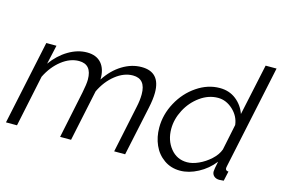

<svg xmlns="http://www.w3.org/2000/svg" viewBox="-95 -935 1680 1149"><g transform="rotate(15 745.0 -360.0)"><path d="M119.1 -521H182.1L155.8 -402.8Q198.2 -461.9 255.1 -495.8Q312 -529.8 370.1 -529.8Q428.7 -529.8 459.5 -494.1Q490.2 -458.5 488.8 -394Q531.7 -459.5 589.4 -494.6Q647 -529.8 708 -529.8Q824.2 -529.8 824.2 -401.9Q824.2 -361.8 812 -305.2L747.1 0H679.2L740.2 -291Q750 -335 750 -372.1Q750 -467.8 670.9 -467.8Q615.7 -467.8 563.2 -426.3Q510.7 -384.8 479 -317.9L412.1 0H344.2L404.8 -291Q416 -345.7 416 -374Q416 -467.8 336.9 -467.8Q281.7 -467.8 229.5 -427Q177.2 -386.2 144 -318.8L77.1 0H8.8Z M902.8 -208Q902.8 -289.1 943.4 -363.8Q983.9 -438.5 1051.3 -484.1Q1118.7 -529.8 1192.9 -529.8Q1251.5 -529.8 1293.7 -496.8Q1335.9 -463.9 1354 -412.1L1421.9 -730H1489.7L1354 -88.9Q1352.1 -79.1 1352.1 -77.1Q1352.1 -60.1 1371.1 -60.1L1357.9 0Q1331.5 2 1330.1 2Q1309.1 1.5 1297.1 -9.8Q1285.2 -21 1285.2 -38.1Q1285.2 -50.8 1295.9 -101.1Q1256.3 -50.3 1199.7 -20.3Q1143.1 9.8 1088.9 9.8Q1032.2 9.8 989.3 -20.5Q946.3 -50.8 924.6 -99.9Q902.8 -148.9 902.8 -208ZM1304.7 -179.2 1337.9 -339.8Q1331.5 -393.6 1289.8 -431.9Q1248 -470.2 1197.8 -470.2Q1139.2 -470.2 1086.9 -432.6Q1034.7 -395 1004.4 -336.9Q974.1 -278.8 974.1 -219.2Q974.1 -147.9 1013.7 -98.9Q1053.2 -49.8 1116.7 -49.8Q1148.9 -49.8 1187.5 -67.1Q1226.1 -84.5 1259.3 -114.7Q1292.5 -145 1304.7 -179.2Z"/></g></svg>

Font: Rawline
Style: Italic
Weight: 400
Italic angle: -12°
Designer: Matt McInerney, Pablo Impallari, Rodrigo Fuenzalida
Foundry: Matt McInerney, Pablo Impallari, Rodrigo Fuenzalida
Version: Version 4.020;PS 004.020;hotconv 1.0.88;makeotf.lib2.5.64775